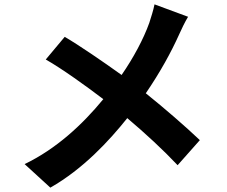

<svg xmlns="http://www.w3.org/2000/svg" viewBox="-20 -809 1040 881"><path d="M689 -789C684 -763 673 -729 665 -704C638 -629 593 -545 538 -465C453 -526 345 -600 277 -640L190 -536C264 -494 374 -415 454 -354C357 -236 238 -126 93 -56L211 52C362 -34 481 -163 564 -267C648 -196 729 -121 795 -51L897 -166C834 -226 734 -313 649 -381C716 -479 766 -571 802 -651C812 -674 829 -709 843 -732Z"/></svg>

Font: Noto Sans T Chinese Bold
Style: Bold
Weight: 700
Designer: Ryoko NISHIZUKA (kana & ideographs); Paul D. Hunt (Latin, Greek & Cyrillic); Wenlong ZHANG (bopomofo); Sandoll Communica
Foundry: Adobe Systems Incorporated
Version: Version 1.000;PS 1;hotconv 1.0.78;makeotf.lib2.5.61930